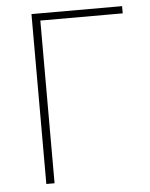

<svg xmlns="http://www.w3.org/2000/svg" viewBox="-50 -701 579 743"><g transform="rotate(-5 240.0 -330.0)"><path d="M100 0V-660H452V-632H132V0Z"/></g></svg>

Font: Source Sans 3 Variable
Style: Regular
Weight: 200
Designer: Paul D. Hunt
Foundry: Adobe Systems Incorporated
Version: Version 3.026